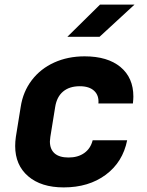

<svg xmlns="http://www.w3.org/2000/svg" viewBox="-20 -805 640 835"><path d="M46 -170Q46 -189 49 -210L70 -340Q80 -406 118 -456Q156 -506 215.5 -533Q275 -560 348 -560Q448 -560 504 -513.5Q560 -467 560 -385Q560 -375 558 -355H408Q411 -390 389.5 -410Q368 -430 327 -430Q282 -430 254.5 -407Q227 -384 220 -340L199 -210Q197 -196 197 -190Q197 -156 217.5 -138Q238 -120 278 -120Q319 -120 346.5 -139.5Q374 -159 383 -195H533Q514 -100 440 -45Q366 10 257 10Q159 10 102.5 -38.5Q46 -87 46 -170ZM413 -645H273L415 -785H565Z"/></svg>

Font: JetBrains Mono Extra Bold
Style: Italic
Weight: 800
Italic angle: -9°
Monospace: yes
Designer: Philipp Nurullin, Konstantin Bulenkov
Foundry: JetBrains
Version: 2.002